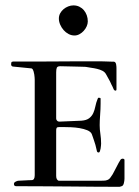

<svg xmlns="http://www.w3.org/2000/svg" viewBox="-20 -704 524 726"><path d="M204.1 -244.1 287.6 -247.6Q307.1 -249 317.4 -257.1Q327.6 -265.1 332.8 -276.6Q337.9 -288.1 340.6 -301.8Q343.3 -315.4 348.6 -328.6Q350.1 -334.5 353.5 -334.5Q360.4 -334.5 360.4 -331.1V-311.5Q360.4 -292 358.6 -269.3Q356.9 -246.6 356.9 -230.5Q356.9 -214.8 359.6 -197.3Q362.3 -179.7 362.3 -161.1Q362.3 -158.7 361.8 -153.3Q361.3 -147.9 360.4 -142.1Q359.4 -136.2 357.7 -131.8Q356 -127.4 353 -127.4Q347.7 -127.4 346.4 -132.6Q345.2 -137.7 344.2 -142.1Q343.3 -147.9 340.8 -156.2Q338.4 -164.6 335.4 -173.1Q332.5 -181.6 330.1 -188.5Q327.6 -195.3 326.7 -197.8Q322.3 -206.5 309.6 -211.7Q296.9 -216.8 281 -219.5Q265.1 -222.2 248.3 -222.9Q231.4 -223.6 218.8 -223.6H204.1Q196.3 -223.6 194.3 -220.5Q192.4 -217.3 192.4 -210.4V-39.1Q192.4 -24.4 201.7 -20.5H350.1Q359.9 -20.5 370.4 -20.8Q380.9 -21 384.3 -22.9Q391.6 -24.9 396.7 -31.5Q401.9 -38.1 405.3 -43.9Q406.7 -46.4 410.9 -54.2Q415 -62 419.7 -71Q424.3 -80.1 428.5 -87.9Q432.6 -95.7 434.6 -98.1Q437.5 -104 444.3 -104Q448.7 -104 450.7 -100.6V-27.8Q450.7 -23.4 450 -19.8Q449.2 -16.1 448.2 -10.7Q446.3 -3.9 443.4 -1.7Q440.4 0.5 432.1 2.4Q382.8 2.4 338.6 2Q294.4 1.5 249 1.2Q203.6 1 153.3 0.5Q103 0 41 0Q32.7 0 32.7 -8.3Q32.7 -13.7 38.1 -16.6Q43.5 -19.5 47.9 -20.5Q50.8 -20.5 57.4 -21Q64 -21.5 71.8 -21.7Q79.6 -22 86.9 -22.5Q94.2 -22.9 99.6 -22.9Q111.3 -22.9 111.3 -41.5V-401.9Q111.3 -410.2 109.6 -422.4Q107.9 -434.6 103 -442.9Q99.6 -445.3 99.6 -445.3L31.2 -452.1Q22 -452.1 22 -461.4Q22 -463.9 22.9 -467.5Q23.9 -471.2 29.3 -471.2H109.4Q156.2 -471.2 201.7 -471.7Q247.1 -472.2 285.2 -472.2H354.5Q362.3 -472.2 370.8 -471.9Q379.4 -471.7 387.2 -471.4Q395 -471.2 401.4 -470.9Q407.7 -470.7 411.1 -470.7Q414.6 -470.2 416.5 -467.3Q418.5 -464.4 419.2 -460.2Q419.9 -456.1 420.2 -451.9Q420.4 -447.8 420.4 -445.3V-365.7Q420.4 -361.3 417 -361.3Q411.6 -361.3 408.9 -368.4Q406.2 -375.5 400.9 -385.3Q396.5 -396 390.1 -406.7Q383.8 -417.5 380.9 -423.3Q376.5 -431.6 367.4 -436.3Q358.4 -440.9 347.2 -443.6Q335.9 -446.3 324.2 -447.8Q312.5 -449.2 303.7 -451.2Q300.8 -451.2 288.6 -451.7Q276.4 -452.1 261 -452.4Q245.6 -452.6 230.7 -453.1Q215.8 -453.6 207.5 -453.6Q197.3 -453.6 194.8 -447.8Q192.4 -441.9 192.4 -430.2V-255.9Q192.4 -251.5 195.6 -247.8Q198.7 -244.1 204.1 -244.1ZM202.6 -633.8Q202.6 -644.5 207.5 -653.6Q212.4 -662.6 220.2 -669.2Q228 -675.8 237.8 -679.7Q247.6 -683.6 257.3 -683.6Q270 -683.6 280 -678.7Q290 -673.8 297.1 -665.5Q304.2 -657.2 308.1 -646.2Q312 -635.3 312 -623Q312 -614.3 307.9 -604.7Q303.7 -595.2 296.6 -587.4Q289.6 -579.6 280.5 -574.7Q271.5 -569.8 261.7 -569.8Q250 -569.8 239.3 -575.4Q228.5 -581.1 220.5 -590.3Q212.4 -599.6 207.5 -611.1Q202.6 -622.6 202.6 -633.8Z"/></svg>

Font: IM FELL French Canon SC
Style: Regular
Weight: 400
Designer: Igino Marini
Foundry: Igino Marini
Version: 3.00